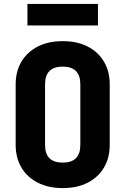

<svg xmlns="http://www.w3.org/2000/svg" viewBox="-20 -950 640 980"><path d="M300 10Q227 10 173 -17.5Q119 -45 89.5 -94.5Q60 -144 60 -210V-520Q60 -586 89.5 -635.5Q119 -685 173 -712.5Q227 -740 300 -740Q374 -740 427.5 -712.5Q481 -685 510.5 -635.5Q540 -586 540 -520V-210Q540 -144 510.5 -94.5Q481 -45 427.5 -17.5Q374 10 300 10ZM300 -120Q390 -120 390 -210V-520Q390 -610 300 -610Q210 -610 210 -520V-210Q210 -120 300 -120ZM120 -820V-930H480V-820Z"/></svg>

Font: Tiny ExtraBold
Style: Regular
Weight: 800
Designer: Philipp Nurullin, Konstantin Bulenkov
Foundry: JetBrains
Version: Version 2.251; ttfautohint (v1.8.4.7-5d5b)